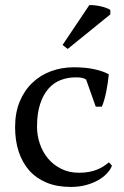

<svg xmlns="http://www.w3.org/2000/svg" viewBox="-20 -721 484 752"><path d="M418.5 -72.3Q412.6 -56.2 398.4 -41.3Q384.3 -26.4 363.3 -14.6Q342.3 -2.9 315.4 4.2Q288.6 11.2 257.3 11.2Q203.6 11.2 162.8 -5.6Q122.1 -22.5 94.7 -53.2Q67.4 -84 53.2 -127.2Q39.1 -170.4 39.1 -223.1Q39.1 -279.3 57.1 -323Q75.2 -366.7 106.7 -396.7Q138.2 -426.8 179.9 -442.1Q221.7 -457.5 269.5 -457.5Q313.5 -457.5 347.9 -450.2Q382.3 -442.9 406.2 -430.2Q404.8 -415.5 402.3 -398.2Q399.9 -380.9 396.5 -363.8Q393.1 -346.7 388.7 -331.1Q384.3 -315.4 378.9 -303.2H355L317.4 -409.2Q311 -413.6 302.7 -415.8Q294.4 -418 275.9 -418Q245.1 -418 217.8 -407.5Q190.4 -397 169.9 -373.8Q149.4 -350.6 137.2 -313.7Q125 -276.9 125 -224.1Q125 -190.4 136 -158Q147 -125.5 168 -100.3Q189 -75.2 219.7 -59.8Q250.5 -44.4 289.6 -44.4Q312 -44.4 329.6 -47.9Q347.2 -51.3 361.3 -57.1Q375.5 -63 386.5 -70.3Q397.5 -77.6 406.7 -85ZM329.6 -700.7Q336.9 -701.7 348.9 -700.4Q360.8 -699.2 373.3 -696.5Q385.7 -693.8 396.5 -689.9Q407.2 -686 412.1 -681.6V-664.6L245.1 -529.3L225.1 -544.9Z"/></svg>

Font: PT Astra Serif
Style: Regular
Weight: 400
Designer: A.Korolkova, I. Chaeva
Foundry: ParaType Ltd
Version: Version 1.002